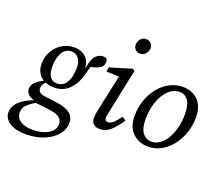

<svg xmlns="http://www.w3.org/2000/svg" viewBox="-191 -972 1675 1443"><g transform="rotate(20 646.0 -251.0)"><path d="M218 -163Q198 -163 180 -166.5Q162 -170 146 -176Q130 -158 126 -145.5Q122 -133 122 -122Q122 -108 133 -94.5Q144 -81 174 -77L277 -64Q351 -54 385 -26Q419 2 419 47Q419 103 380.5 147Q342 191 278 215.5Q214 240 137 240Q59 240 10 210Q-39 180 -39 127Q-39 80 2 41Q43 2 109 -21V-22Q73 -32 58.5 -51Q44 -70 44 -90Q44 -119 67 -142.5Q90 -166 130 -185Q102 -202 86 -231.5Q70 -261 70 -301Q70 -355 95.5 -400Q121 -445 164.5 -472Q208 -499 261 -499Q316 -499 350.5 -468.5Q385 -438 389 -385H393Q404 -456 429 -482.5Q454 -509 485 -509Q506 -509 515 -503Q518 -499 520.5 -492Q523 -485 523 -477Q523 -446 499.5 -429.5Q476 -413 424 -402Q420 -387 415.5 -371.5Q411 -356 406 -338Q386 -259 338.5 -211Q291 -163 218 -163ZM230 -199Q276 -199 303 -242Q330 -285 330 -363Q330 -410 308 -436.5Q286 -463 254 -463Q203 -463 178 -418.5Q153 -374 153 -306Q153 -254 172.5 -226.5Q192 -199 230 -199ZM41 100Q41 142 77 166.5Q113 191 175 191Q250 191 299.5 161.5Q349 132 349 81Q349 54 325.5 33Q302 12 232 4L139 -7Q137 -7 135 -7.5Q133 -8 131 -8Q84 19 62.5 43.5Q41 68 41 100Z M579 -51Q579 -66 581.5 -84.5Q584 -103 591 -134L650 -407L549 -411L555 -446L726 -498L745 -488L675 -151Q670 -128 666.5 -110Q663 -92 663 -82Q663 -69 670.5 -62.5Q678 -56 688 -56Q707 -56 728 -73.5Q749 -91 779 -133L809 -113Q777 -63 737.5 -25Q698 13 645 13Q617 13 598 -3.5Q579 -20 579 -51ZM739 -623Q716 -623 701 -638Q686 -653 686 -677Q686 -703 703.5 -722.5Q721 -742 746 -742Q770 -742 785 -727Q800 -712 800 -688Q800 -663 782.5 -643Q765 -623 739 -623Z M1035 13Q960 13 910.5 -34.5Q861 -82 861 -170Q861 -238 882 -297.5Q903 -357 939.5 -402Q976 -447 1025 -473Q1074 -499 1129 -499Q1205 -499 1252 -451.5Q1299 -404 1299 -317Q1299 -251 1278.5 -191.5Q1258 -132 1222 -86Q1186 -40 1138 -13.5Q1090 13 1035 13ZM1045 -31Q1083 -31 1113.5 -54Q1144 -77 1166.5 -116.5Q1189 -156 1201 -205.5Q1213 -255 1213 -307Q1213 -386 1187 -420.5Q1161 -455 1119 -455Q1070 -455 1031 -417Q992 -379 969.5 -316Q947 -253 947 -178Q947 -101 974.5 -66Q1002 -31 1045 -31Z"/></g></svg>

Font: Source Serif 4 SmText
Style: Italic
Weight: 400
Italic angle: -12°
Designer: Frank Grießhammer
Foundry: Adobe
Version: Version 4.005;hotconv 1.1.0;makeotfexe 2.6.0